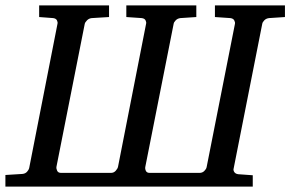

<svg xmlns="http://www.w3.org/2000/svg" viewBox="-41 -691 1075 711"><path d="M955.1 -624Q944.3 -622.6 937.7 -615.7Q931.2 -608.9 930.2 -603L824.2 -66.9Q822.3 -61 826.4 -54.2Q830.6 -47.4 840.8 -45.9L895 -42V0H-21V-43L42 -46.9Q52.7 -47.9 59.1 -54.9Q65.4 -62 66.9 -67.9L171.9 -603Q173.3 -608.9 169.9 -615.7Q166.5 -622.6 155.8 -624L104 -627.9V-670.9H362.8V-627.9L298.8 -624Q288.6 -623 281.5 -616Q274.4 -608.9 272.9 -603L168 -73.2Q167 -66.4 170.7 -58.6Q174.3 -50.8 185.1 -50.8H370.1Q380.4 -50.8 387.5 -58.6Q394.5 -66.4 396 -73.2L500 -603Q501.5 -608.9 498 -615.7Q494.6 -622.6 483.9 -624L426.8 -627.9V-670.9H686V-627.9L627 -624Q616.2 -622.6 609.6 -615.7Q603 -608.9 602.1 -603L497.1 -73.2Q495.6 -66.4 499 -58.6Q502.4 -50.8 513.2 -50.8H698.2Q708.5 -50.8 715.6 -57.9Q722.7 -64.9 724.1 -71.8L829.1 -603Q830.1 -608.9 826.4 -615.7Q822.8 -622.6 812 -624L754.9 -627.9V-670.9H1014.2V-627.9Z"/></svg>

Font: Charis SIL Cyr
Style: Italic
Weight: 400
Italic angle: -11°
Foundry: SIL International
Version: Version 5.000